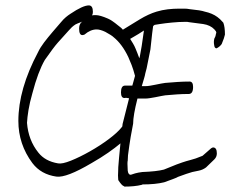

<svg xmlns="http://www.w3.org/2000/svg" viewBox="-20 -668 862 711"><path d="M441 23 438 21Q431 19 418 -1Q418 -4 417.5 -8Q417 -12 417 -18Q417 -24 417.5 -32Q418 -40 418 -49Q419 -63 421 -85.5Q423 -108 426 -137Q407 -121 380.5 -102.5Q354 -84 319 -64Q226 -9 189 -14Q132 -22 100 -64Q48 -134 48 -220Q48 -338 121 -475Q129 -492 143 -510.5Q157 -529 175 -550L206 -586Q215 -597 224 -604.5Q233 -612 241 -617Q287 -648 309 -648Q324 -648 324 -624Q324 -617 321 -611Q325 -612 328 -612Q331 -612 335 -612Q350 -612 380 -599Q394 -593 417 -574Q422 -570 426.5 -566.5Q431 -563 435 -558L497 -596Q530 -616 560 -625Q580 -631 601 -633.5Q622 -636 643 -636Q653 -636 663 -636Q673 -636 683 -634Q724 -630 738 -625Q766 -619 785 -605Q794 -599 807 -584Q813 -568 813 -540Q811 -529 801 -505Q794 -495 782 -489Q774 -489 773 -502Q772 -506 772 -513Q772 -516 772.5 -519.5Q773 -523 774 -526Q779 -534 780 -544Q781 -545 781 -547Q781 -552 774 -559Q759 -575 732.5 -579Q706 -583 679 -586Q676 -587 672 -587Q668 -587 663 -587Q643 -587 617 -584.5Q591 -582 572 -579Q553 -576 553 -576Q549 -574 547 -571Q546 -566 543.5 -544.5Q541 -523 537 -485L523 -415L518 -396Q517 -389 513.5 -377.5Q510 -366 505 -349H518Q526 -349 535 -350.5Q544 -352 554 -354Q567 -357 576.5 -358.5Q586 -360 592 -361Q615 -363 637.5 -364.5Q660 -366 682 -366Q695 -366 695 -346Q695 -320 679 -320Q657 -320 635.5 -318.5Q614 -317 592 -315Q587 -314 577.5 -312.5Q568 -311 555 -308Q544 -306 534.5 -304.5Q525 -303 517 -303H489Q473 -240 473 -210Q469 -191 464 -161.5Q459 -132 454 -93L453 -73Q451 -68 453 -36Q455 -20 465 -21Q470 -23 480.5 -26Q491 -29 507 -31Q560 -33 587 -40Q598 -45 634 -59Q642 -62 655 -66.5Q668 -71 687 -76Q701 -79 730 -91L762 -119Q767 -122 769 -122Q783 -122 783 -100Q783 -87 774 -78L743 -48Q731 -39 716 -36L692 -31Q674 -26 639 -13Q632 -9 619.5 -4.5Q607 0 588 7Q572 11 551.5 13Q531 15 507 15V16Q491 20 474.5 21.5Q458 23 441 23ZM195 -63Q210 -60 242.5 -73Q275 -86 313 -107.5Q351 -129 383 -153Q415 -177 430 -196L433 -200L434 -209L458 -304Q453 -305 449 -305.5Q445 -306 441 -305Q428 -305 428 -326Q428 -351 443 -351H470Q472 -358 474.5 -367Q477 -376 480 -387Q474 -410 467.5 -427Q461 -444 455 -457Q432 -505 401 -530Q394 -537 370 -550Q351 -559 338 -559Q315 -559 293 -540L290 -539Q289 -539 288 -538.5Q287 -538 285 -538Q273 -538 273 -562Q273 -577 281 -585Q283 -587 285 -588Q275 -584 267 -581Q259 -578 253 -573Q249 -571 234.5 -555Q220 -539 194 -510Q186 -501 174 -485Q162 -469 146 -446Q121 -403 100 -323Q90 -288 85.5 -260.5Q81 -233 80 -213Q85 -149 122 -103Q147 -71 195 -63ZM496 -452 498 -460Q504 -488 513 -555Q497 -544 462 -524Q467 -516 472.5 -507Q478 -498 482 -488Q485 -481 488.5 -472Q492 -463 496 -452Z"/></svg>

Font: Square Peg
Style: Regular
Weight: 400
Designer: Robert E. Leuschke
Foundry: Robert E. Leuschke
Version: Version 1.010; ttfautohint (v1.8.4.7-5d5b)